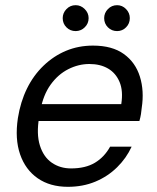

<svg xmlns="http://www.w3.org/2000/svg" viewBox="-20 -709 607 741"><path d="M242 12Q173 12 125.5 -21Q78 -54 57.5 -113.5Q37 -173 49 -253Q59 -316 84 -367Q109 -418 148 -455.5Q187 -493 235 -513Q283 -533 339 -533Q413 -533 458 -500.5Q503 -468 520 -413Q537 -358 527 -293Q526 -281 524 -268.5Q522 -256 518 -242H110L121 -307H448Q456 -358 441.5 -392.5Q427 -427 397 -444.5Q367 -462 325 -462Q283 -462 243.5 -442Q204 -422 175.5 -382.5Q147 -343 136 -284L131 -256Q120 -192 134 -147.5Q148 -103 180 -81Q212 -59 254 -59Q310 -59 346.5 -81Q383 -103 405 -143H488Q468 -99 432 -63.5Q396 -28 348 -8Q300 12 242 12ZM272 -589Q251 -589 236.5 -603.5Q222 -618 222 -639Q222 -659 236.5 -674Q251 -689 272 -689Q292 -689 307 -674Q322 -659 322 -639Q322 -618 307 -603.5Q292 -589 272 -589ZM432 -589Q411 -589 396.5 -603.5Q382 -618 382 -639Q382 -659 396.5 -674Q411 -689 432 -689Q452 -689 466.5 -674Q481 -659 481 -639Q481 -618 466.5 -603.5Q452 -589 432 -589Z"/></svg>

Font: DM Sans 10pt
Style: Italic
Weight: 400
Italic angle: -10°
Version: Version 4.004;gftools[0.9.30]